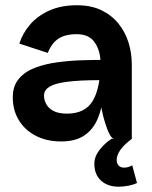

<svg xmlns="http://www.w3.org/2000/svg" viewBox="-20 -530 582 733"><path d="M340.2 95.5Q340.2 67.2 360.5 41.6Q380.8 16 405.8 0H483.2Q452.8 23 439.1 42.9Q425.5 62.8 425.5 80.8Q425.5 94 432.8 102Q440 110 454 110Q461.2 110 469.1 107.9Q477 105.8 484.8 101L503 168.5Q490 175.2 470.5 179Q451 182.8 433 182.8Q391 182.8 365.6 159.4Q340.2 136 340.2 95.5ZM162.5 -328 53.8 -363.5Q66.2 -402.8 94.6 -436Q123 -469.2 168 -489.6Q213 -510 273.2 -510Q327.5 -510 366.9 -491.1Q406.2 -472.2 432.2 -440Q458.2 -407.8 470.8 -367.2Q483.2 -326.8 483.2 -283.2L364 -287.5Q364 -334.5 342.4 -367Q320.8 -399.5 273.2 -399.5Q227.8 -399.5 202.1 -381.8Q176.5 -364 162.5 -328ZM416.5 0Q407.5 0 398.4 -17.5Q389.2 -35 381.4 -60.4Q373.5 -85.8 368.8 -109.8Q364 -133.8 364 -145.8V-308.8L483.2 -283.2V0ZM399.8 -224.5Q360.2 -224.5 323.2 -223.6Q286.2 -222.8 254.5 -219.9Q222.8 -217 198.8 -210.8Q174.8 -204.5 161.4 -193.5Q148 -182.5 148 -165Q148 -148.2 156.8 -132.1Q165.5 -116 184.8 -106.1Q204 -96.2 236.2 -96.2Q305.8 -96.2 334.9 -146.4Q364 -196.5 364 -295.2H382.8Q382.8 -229.8 376.5 -173.8Q370.2 -117.8 352.9 -76.6Q335.5 -35.5 301.9 -12.8Q268.2 10 213.5 10Q158.5 10 116.9 -11.5Q75.2 -33 52 -71Q28.8 -109 28.8 -158.5Q28.8 -201.8 52 -229.2Q75.2 -256.8 114.2 -271.5Q153.2 -286.2 201.6 -292.6Q250 -299 300.4 -300.2Q350.8 -301.5 396.2 -301.5Z"/></svg>

Font: Haskoy
Style: Regular
Weight: 400
Designer: Ertekin Erdin
Foundry: Ertekin Erdin
Version: Version 1.500